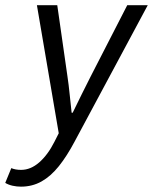

<svg xmlns="http://www.w3.org/2000/svg" viewBox="-82 -506 586 736"><path d="M-1.7 209.5Q-18 209.5 -33.7 206Q-49.4 202.5 -61.9 195.1L-38.7 138.5Q-22.9 145.2 -1.2 145.2Q35.7 145.2 68.7 116.2Q101.7 87.1 126.7 37.4L143.2 4.8L59.5 -486.1H137.5L176.5 -213.8Q181.4 -181.3 185.1 -143.9Q188.8 -106.5 192.6 -73.8H196.6Q213.1 -107.7 231.1 -144.3Q249.2 -180.9 266 -213.8L405.8 -486.1H484.4L204.2 36.4Q174.7 92.1 143.8 130.8Q112.9 169.5 77.3 189.5Q41.8 209.5 -1.7 209.5Z"/></svg>

Font: Source Sans 3 VF
Style: Italic
Weight: 200
Italic angle: -11°
Designer: Paul D. Hunt
Foundry: Adobe Systems Incorporated
Version: Version 3.042;hotconv 1.0.118;makeotfexe 2.5.65603